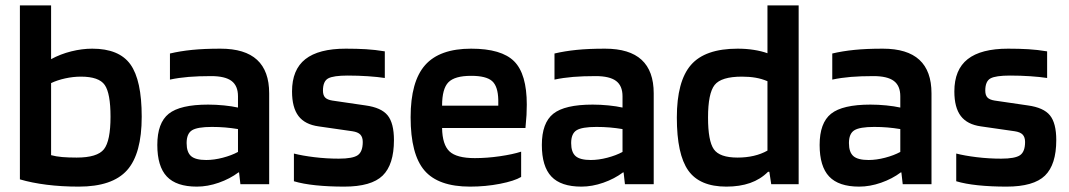

<svg xmlns="http://www.w3.org/2000/svg" viewBox="-20 -685 3976 714"><path d="M323 -504Q423 -504 465 -445.5Q507 -387 507 -251Q507 -113 452.5 -52Q398 9 273 9Q209 9 153.5 2Q98 -5 54 -18V-665H170V-465Q205 -484 245 -494Q285 -504 323 -504ZM391 -251Q391 -338 369.5 -369Q348 -400 281 -400Q252 -400 222.5 -393.5Q193 -387 170 -376V-108Q188 -103 211 -101Q234 -99 265 -99Q342 -99 366.5 -130Q391 -161 391 -251Z M712 9Q636 9 600.5 -28.5Q565 -66 565 -146Q565 -228 607.5 -262Q650 -296 754 -296Q783 -296 813 -293Q843 -290 865 -285V-327Q865 -366 841 -384Q817 -402 765 -402Q718 -402 681.5 -399Q645 -396 612 -389V-486Q650 -495 694.5 -499.5Q739 -504 800 -504Q891 -504 936 -462.5Q981 -421 981 -338V0H874L869 -44H867Q835 -20 793.5 -5.5Q752 9 712 9ZM768 -213Q714 -213 694 -200.5Q674 -188 674 -153Q674 -119 690.5 -104.5Q707 -90 747 -90Q776 -90 808.5 -98.5Q841 -107 865 -120V-205Q841 -209 817.5 -211Q794 -213 768 -213Z M1273 -404Q1220 -404 1200.5 -393.5Q1181 -383 1181 -348Q1181 -331 1189 -322.5Q1197 -314 1216 -311L1339 -293Q1398 -285 1421.5 -256Q1445 -227 1445 -164Q1445 -73 1403 -32Q1361 9 1260 9Q1202 9 1154 4Q1106 -1 1073 -11V-114Q1104 -106 1149 -100.5Q1194 -95 1240 -95Q1292 -95 1310.5 -108Q1329 -121 1329 -157Q1329 -175 1320 -184.5Q1311 -194 1290 -197L1165 -215Q1114 -222 1090 -253.5Q1066 -285 1066 -345Q1066 -426 1115.5 -465Q1165 -504 1266 -504Q1307 -504 1341 -502Q1375 -500 1411 -494V-395Q1385 -399 1348.5 -401.5Q1312 -404 1273 -404Z M1918 -121V-27Q1893 -12 1839.5 -1.5Q1786 9 1728 9Q1610 9 1558.5 -51Q1507 -111 1507 -249Q1507 -382 1561 -443Q1615 -504 1732 -504Q1845 -504 1892 -457Q1939 -410 1939 -296Q1939 -275 1938 -257.5Q1937 -240 1934 -209H1624Q1625 -147 1651.5 -122Q1678 -97 1746 -97Q1791 -97 1839 -104Q1887 -111 1918 -121ZM1732 -403Q1671 -403 1647.5 -379Q1624 -355 1624 -292H1833V-313Q1832 -364 1810 -383.5Q1788 -403 1732 -403Z M2142 9Q2066 9 2030.5 -28.5Q1995 -66 1995 -146Q1995 -228 2037.5 -262Q2080 -296 2184 -296Q2213 -296 2243 -293Q2273 -290 2295 -285V-327Q2295 -366 2271 -384Q2247 -402 2195 -402Q2148 -402 2111.5 -399Q2075 -396 2042 -389V-486Q2080 -495 2124.5 -499.5Q2169 -504 2230 -504Q2321 -504 2366 -462.5Q2411 -421 2411 -338V0H2304L2299 -44H2297Q2265 -20 2223.5 -5.5Q2182 9 2142 9ZM2198 -213Q2144 -213 2124 -200.5Q2104 -188 2104 -153Q2104 -119 2120.5 -104.5Q2137 -90 2177 -90Q2206 -90 2238.5 -98.5Q2271 -107 2295 -120V-205Q2271 -209 2247.5 -211Q2224 -213 2198 -213Z M2834 -665H2950V0H2848L2841 -46H2836Q2808 -18 2769.5 -4.5Q2731 9 2681 9Q2582 9 2539.5 -51Q2497 -111 2497 -248Q2497 -383 2549.5 -443.5Q2602 -504 2723 -504Q2755 -504 2783.5 -499.5Q2812 -495 2834 -487ZM2739 -400Q2662 -400 2637.5 -369Q2613 -338 2613 -248Q2613 -161 2634.5 -130Q2656 -99 2723 -99Q2755 -99 2783 -105.5Q2811 -112 2834 -125V-383Q2813 -392 2790 -396Q2767 -400 2739 -400Z M3175 9Q3099 9 3063.5 -28.5Q3028 -66 3028 -146Q3028 -228 3070.5 -262Q3113 -296 3217 -296Q3246 -296 3276 -293Q3306 -290 3328 -285V-327Q3328 -366 3304 -384Q3280 -402 3228 -402Q3181 -402 3144.5 -399Q3108 -396 3075 -389V-486Q3113 -495 3157.5 -499.5Q3202 -504 3263 -504Q3354 -504 3399 -462.5Q3444 -421 3444 -338V0H3337L3332 -44H3330Q3298 -20 3256.5 -5.5Q3215 9 3175 9ZM3231 -213Q3177 -213 3157 -200.5Q3137 -188 3137 -153Q3137 -119 3153.5 -104.5Q3170 -90 3210 -90Q3239 -90 3271.5 -98.5Q3304 -107 3328 -120V-205Q3304 -209 3280.5 -211Q3257 -213 3231 -213Z M3736 -404Q3683 -404 3663.5 -393.5Q3644 -383 3644 -348Q3644 -331 3652 -322.5Q3660 -314 3679 -311L3802 -293Q3861 -285 3884.5 -256Q3908 -227 3908 -164Q3908 -73 3866 -32Q3824 9 3723 9Q3665 9 3617 4Q3569 -1 3536 -11V-114Q3567 -106 3612 -100.5Q3657 -95 3703 -95Q3755 -95 3773.5 -108Q3792 -121 3792 -157Q3792 -175 3783 -184.5Q3774 -194 3753 -197L3628 -215Q3577 -222 3553 -253.5Q3529 -285 3529 -345Q3529 -426 3578.5 -465Q3628 -504 3729 -504Q3770 -504 3804 -502Q3838 -500 3874 -494V-395Q3848 -399 3811.5 -401.5Q3775 -404 3736 -404Z"/></svg>

Font: Blinker SemiBold
Style: Regular
Weight: 600
Designer: Juergen Huber
Foundry: supertype
Version: Version 1.015;PS 1.15;hotconv 1.0.88;makeotf.lib2.5.647800